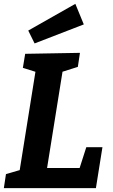

<svg xmlns="http://www.w3.org/2000/svg" viewBox="-21 -979 586 999"><path d="M-1 0 10 -73 99 -99 79 -78 166 -622 181 -600 98 -626 110 -699 395 -704 384 -631 289 -601 307 -623 219 -74 205 -105H410L386 -82L428 -213H512L478 0ZM159 -753 126 -820 371 -959 415 -852Z"/></svg>

Font: Bitter Thin
Style: Bold Italic
Weight: 700
Italic angle: -9°
Version: Version 3.021